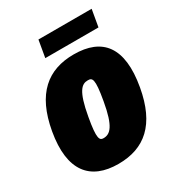

<svg xmlns="http://www.w3.org/2000/svg" viewBox="-181 -865 915 992"><g transform="rotate(-30 276.0 -369.0)"><path d="M180.7 -649.9H498L515.6 -751H198.2ZM235.8 12.7C392.6 12.7 493.2 -73.2 528.8 -274.4C567.9 -495.1 486.8 -593.3 316.9 -593.3C163.1 -593.3 58.1 -509.8 22 -304.7C-16.1 -87.9 68.8 12.7 235.8 12.7ZM234.9 -141.1C211.9 -141.1 199.7 -153.8 221.7 -275.9C246.6 -417.5 277.3 -440.9 313 -440.9C339.8 -440.9 352.5 -432.1 330.1 -306.2C306.2 -168.5 274.4 -141.1 234.9 -141.1Z"/></g></svg>

Font: Decalotype Black Italic
Style: Regular
Weight: 900
Italic angle: -10°
Designer: Alfredo Marco Pradil
Foundry: Alfredo Marco Pradil
Version: Version 1.0